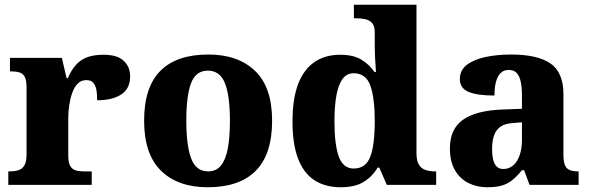

<svg xmlns="http://www.w3.org/2000/svg" viewBox="-20 -780 2489 810"><path d="M15 0V-57H19Q42 -57 58 -62Q74 -67 83 -82.5Q92 -98 92 -129V-411Q92 -441 84.5 -455.5Q77 -470 62 -474.5Q47 -479 25 -479H22V-536H241L261 -450H266Q281 -485 301 -507Q321 -529 349 -539Q377 -549 417 -549Q475 -549 502 -523.5Q529 -498 529 -458Q529 -406 491.5 -381.5Q454 -357 390 -357Q390 -385 386 -403.5Q382 -422 372.5 -432Q363 -442 344 -442Q322 -442 307.5 -427Q293 -412 284.5 -387.5Q276 -363 272 -335.5Q268 -308 268 -285V-124Q268 -95 276 -80.5Q284 -66 299 -61.5Q314 -57 333 -57H367V0Z M856 10Q731 10 659.5 -59.5Q588 -129 588 -271Q588 -412 656.5 -481Q725 -550 859 -550Q984 -550 1056 -481Q1128 -412 1128 -271Q1128 -129 1059 -59.5Q990 10 856 10ZM858 -57Q892 -57 912 -81.5Q932 -106 941 -153.5Q950 -201 950 -271Q950 -376 929 -429Q908 -482 857 -482Q806 -482 786 -429Q766 -376 766 -271Q766 -166 786.5 -111.5Q807 -57 858 -57Z M1418 10Q1353 10 1307.5 -19Q1262 -48 1238 -109.5Q1214 -171 1214 -267Q1214 -364 1238 -426Q1262 -488 1307 -518.5Q1352 -549 1415 -549Q1471 -549 1505 -528Q1539 -507 1560 -476H1566Q1564 -501 1562.5 -534Q1561 -567 1561 -593V-643Q1561 -670 1550 -682.5Q1539 -695 1521 -699Q1503 -703 1481 -703H1473V-760H1737V-134Q1737 -103 1746.5 -86.5Q1756 -70 1773.5 -63.5Q1791 -57 1814 -57H1820V0H1612L1580 -73H1573Q1551 -35 1514 -12.5Q1477 10 1418 10ZM1472 -69Q1523 -69 1542 -118.5Q1561 -168 1561 -270Q1561 -366 1542.5 -418.5Q1524 -471 1472 -471Q1443 -471 1425.5 -447.5Q1408 -424 1399.5 -379Q1391 -334 1391 -268Q1391 -169 1409.5 -119Q1428 -69 1472 -69Z M2035 10Q1992 10 1956 -8Q1920 -26 1899 -62.5Q1878 -99 1878 -154Q1878 -236 1933.5 -275Q1989 -314 2100 -318L2182 -321V-375Q2182 -410 2177 -434.5Q2172 -459 2160 -472Q2148 -485 2126 -485Q2105 -485 2092 -472Q2079 -459 2072.5 -435Q2066 -411 2066 -377Q1993 -377 1956.5 -392.5Q1920 -408 1920 -446Q1920 -484 1949.5 -506.5Q1979 -529 2028 -539.5Q2077 -550 2136 -550Q2247 -550 2302 -512.5Q2357 -475 2357 -382V-128Q2357 -101 2362.5 -85.5Q2368 -70 2381.5 -63.5Q2395 -57 2417 -57H2421V0H2214L2191 -62H2182Q2160 -35 2140.5 -19.5Q2121 -4 2096.5 3Q2072 10 2035 10ZM2103 -67Q2128 -67 2145.5 -82.5Q2163 -98 2172.5 -126Q2182 -154 2182 -191V-264L2145 -261Q2111 -259 2092 -246Q2073 -233 2064.5 -209.5Q2056 -186 2056 -151Q2056 -124 2061 -105Q2066 -86 2076.5 -76.5Q2087 -67 2103 -67Z"/></svg>

Font: Noto Serif Armenian ExtraBold
Style: Regular
Weight: 800
Version: Version 2.007